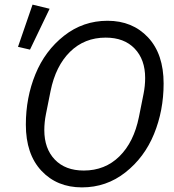

<svg xmlns="http://www.w3.org/2000/svg" viewBox="-20 -800 756 832"><path d="M195 -762 110 -585 58 -597 121 -780ZM335 12Q227 12 159.5 -60Q92 -132 92 -260Q92 -377 133.5 -478.5Q175 -580 257.5 -645Q340 -710 446 -710Q554 -710 621.5 -638Q689 -566 689 -438Q689 -321 647.5 -219.5Q606 -118 523.5 -53Q441 12 335 12ZM343 -61Q435 -61 497.5 -122.5Q560 -184 582 -293L602 -393Q609 -428 609 -462Q609 -542 563.5 -589.5Q518 -637 438 -637Q346 -637 283.5 -575.5Q221 -514 199 -405L179 -305Q172 -270 172 -236Q172 -156 217.5 -108.5Q263 -61 343 -61Z"/></svg>

Font: Aneliza
Style: Italic
Weight: 400
Italic angle: -11.31°
Designer: Mike Abbink, Paul van der Laan, Pieter van Rosmalen
Foundry: Bold Monday
Version: Version 3.0